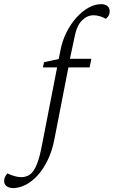

<svg xmlns="http://www.w3.org/2000/svg" viewBox="-111 -702 559 943"><path d="M99.6 -371.1 105.5 -396.5 181.6 -413.1H232.4H337.9L329.1 -371.1ZM385.7 -681.6Q405.3 -681.6 416.5 -672.4Q427.7 -663.1 427.7 -646.5Q427.7 -636.7 423.8 -627.9Q419.9 -619.1 409.2 -609.4Q396.5 -617.2 379.9 -622.1Q363.3 -627 348.6 -627Q317.4 -627 292.5 -602.5Q267.6 -578.1 257.8 -532.2L232.4 -413.1L227.5 -383.8L157.2 -23.4Q145.5 39.1 123 85Q100.6 130.9 72.3 161.1Q43.9 191.4 13.2 206.5Q-17.6 221.7 -45.9 221.7Q-66.4 221.7 -78.6 212.4Q-90.8 203.1 -90.8 187.5Q-90.8 176.8 -86.9 168Q-83 159.2 -74.2 149.4Q-59.6 157.2 -41 162.6Q-22.5 168 -6.8 168Q18.6 168 36.6 154.8Q54.7 141.6 68.8 107.9Q83 74.2 94.7 12.7L185.5 -453.1Q194.3 -500 214.8 -541.5Q235.4 -583 263.2 -614.3Q291 -645.5 322.8 -663.6Q354.5 -681.6 385.7 -681.6Z"/></svg>

Font: Crimson Pro ExtraLight
Style: Italic
Weight: 250
Italic angle: -12°
Designer: Jacques Le Bailly
Foundry: Baron von Fonthausen
Version: Version 1.003